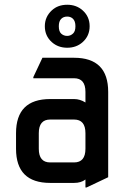

<svg xmlns="http://www.w3.org/2000/svg" viewBox="-20 -785 558 824"><path d="M195.3 -87.9H297.9Q346.7 -87.9 346.7 -146.5V-213.4Q346.7 -272 297.9 -272H195.3Q146.5 -272 146.5 -213.4V-146.5Q146.5 -87.9 195.3 -87.9ZM195.3 0Q48.8 0 48.8 -146.5V-213.4Q48.8 -359.9 195.3 -359.9H297.9Q323.2 -359.9 346.7 -345.2V-390.6Q346.7 -449.2 297.9 -449.2H123V-454.1L162.1 -537.1H297.9Q444.3 -537.1 444.3 -390.6V-24.4L351.6 19.5H346.7V-14.6Q328.1 0 297.9 0ZM202.6 -604Q172.4 -630.9 172.4 -672.4Q172.4 -712.9 202.6 -740.7Q228.5 -764.6 268.6 -764.6Q307.6 -764.6 334.5 -740.7Q364.7 -713.9 364.7 -672.4Q364.7 -630.9 334.5 -604Q307.6 -580.1 268.6 -580.1Q229.5 -580.1 202.6 -604ZM268.6 -713.9Q252 -713.9 242.2 -703.6Q232.4 -693.4 232.4 -672.4Q232.4 -649.9 242.7 -640.6Q253.4 -630.9 268.1 -630.9Q283.2 -630.9 293.9 -641.6Q303.7 -650.9 303.7 -672.4Q303.7 -694.3 293 -704.6Q283.2 -713.9 268.6 -713.9Z"/></svg>

Font: Nova Square
Style: Book
Weight: 400
Version: Version 2.000